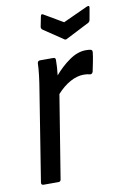

<svg xmlns="http://www.w3.org/2000/svg" viewBox="-79 -714 492 761"><g transform="rotate(-10 167.5 -333.5)"><path d="M34 0Q24 0 25 -10L82 -367Q94 -438 95 -478Q96 -488 106 -488H159Q168 -488 168 -479Q168 -466 167 -449.5Q166 -433 164 -417Q191 -449 224.5 -472.5Q258 -496 291 -496Q298 -496 303 -495.5Q308 -495 311 -494Q317 -493 317 -484Q315 -466 311 -446Q307 -426 303 -407Q299 -397 291 -399Q279 -402 266 -402Q239 -402 211 -386.5Q183 -371 158 -343L104 -10Q103 0 94 0ZM324 -665Q337 -671 335 -659L327 -614Q326 -605 319 -601L227 -554Q219 -549 214 -554L138 -605Q130 -610 131 -618L139 -658Q141 -671 151 -664L226 -620Z"/></g></svg>

Font: Sofia Sans Condensed Medium
Style: Italic
Weight: 500
Italic angle: -9°
Designer: Botio Nikoltchev, Ani Petrova
Foundry: lettersoup
Version: Version 4.101; ttfautohint (v1.8.4.7-5d5b)